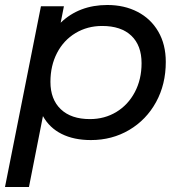

<svg xmlns="http://www.w3.org/2000/svg" viewBox="-20 -555 722 769"><path d="M644 -307Q644 -217 605 -146Q566 -75 497.5 -34.5Q429 6 344 6Q276 6 227 -18.5Q178 -43 152 -90L96 194H0L144 -530H236L223 -464Q297 -535 410 -535Q478 -535 531 -507.5Q584 -480 614 -428.5Q644 -377 644 -307ZM547 -302Q547 -373 506 -412Q465 -451 389 -451Q330 -451 282.5 -422.5Q235 -394 208.5 -343Q182 -292 182 -227Q182 -157 223.5 -117.5Q265 -78 340 -78Q399 -78 446 -106.5Q493 -135 520 -186Q547 -237 547 -302Z"/></svg>

Font: Idrija
Style: Italic
Weight: 500
Italic angle: -11.3°
Designer: Julieta Ulanovsky
Foundry: Julieta Ulanovsky
Version: Version 7.200